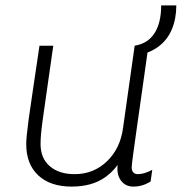

<svg xmlns="http://www.w3.org/2000/svg" viewBox="-20 -680 672 710"><path d="M245 10Q166 10 121.5 -31.5Q77 -73 77 -147Q77 -160 79 -180.5Q81 -201 86 -239Q91 -277 101 -342.5Q111 -408 126 -511H177Q162 -405 152.5 -339.5Q143 -274 138 -237.5Q133 -201 131.5 -181.5Q130 -162 130 -147Q130 -95 164 -65.5Q198 -36 256 -36Q326 -36 375.5 -83.5Q425 -131 435 -207L478 -511H529Q518 -432 507 -355Q496 -278 487 -214.5Q478 -151 472.5 -110Q467 -69 467 -61Q467 -49 473 -42.5Q479 -36 489 -36Q514 -36 543 -52L537 -9Q521 1 505.5 5.5Q490 10 473 10Q444 10 427.5 -12Q411 -34 415 -70Q395 -43 369.5 -25Q344 -7 313 1.5Q282 10 245 10ZM478 -473V-511Q527 -519 551.5 -557.5Q576 -596 576 -660H632Q632 -611 615.5 -571.5Q599 -532 565 -507Q531 -482 478 -473Z"/></svg>

Font: Chivo Mono Medium Thin
Style: Italic
Weight: 250
Italic angle: -8.05°
Monospace: yes
Version: Version 1.008